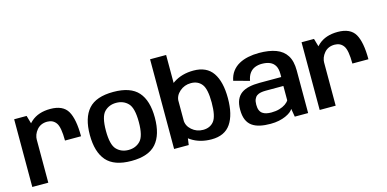

<svg xmlns="http://www.w3.org/2000/svg" viewBox="-74 -1201 3275 1623"><g transform="rotate(-15 1564.0 -389.5)"><path d="M415 -307.5H555.5Q555.5 -457.5 514.8 -527.8Q474 -598 363 -598Q258.5 -598 195.2 -542.2Q132 -486.5 132 -405.5L186 -371.5Q186 -421.5 219.5 -461Q253 -500.5 310.5 -500.5Q361 -500.5 388 -462Q415 -423.5 415 -307.5ZM46.5 0H186.5V-485L155.5 -592.5H46.5Z M914.5 4.5Q1065 4.5 1132 -72.2Q1199 -149 1199 -298.5Q1199 -448 1132 -523.5Q1065 -599 914.5 -599Q764 -599 697 -523.5Q630 -448 630 -298.5Q630 -149 697 -72.2Q764 4.5 914.5 4.5ZM914.5 -91.5Q851.5 -91.5 811 -133.2Q770.5 -175 770.5 -297.5Q770.5 -420.5 811 -462Q851.5 -503.5 914.5 -503.5Q977.5 -503.5 1018 -462Q1058.5 -420.5 1058.5 -297.5Q1058.5 -175 1018 -133.2Q977.5 -91.5 914.5 -91.5Z M1287.5 0H1415.5L1428 -90.5V-785H1287.5ZM1616 3.5Q1731 3.5 1784.5 -75Q1838 -153.5 1838 -297.5Q1838 -442 1784.5 -520Q1731 -598 1616 -598Q1514 -598 1440 -548.8Q1366 -499.5 1366 -442.5L1427.5 -378Q1427.5 -428 1469.2 -464.5Q1511 -501 1567.5 -501Q1628.5 -501 1662.2 -458.5Q1696 -416 1696 -297Q1696 -177 1662.2 -134.8Q1628.5 -92.5 1567.5 -92.5Q1511 -92.5 1469.2 -129Q1427.5 -165.5 1427.5 -216.5L1366 -151Q1366 -94 1440 -45.2Q1514 3.5 1616 3.5Z M2131 6Q2171.5 6 2205 -1Q2238.5 -8 2264.2 -19.5Q2290 -31 2307 -44.2Q2324 -57.5 2331.5 -71L2343.5 0H2460.5V-373Q2460.5 -455 2429.2 -504.2Q2398 -553.5 2337.5 -576Q2277 -598.5 2189 -598.5Q2139 -598.5 2094.5 -589.2Q2050 -580 2014 -560.2Q1978 -540.5 1953.2 -507.8Q1928.5 -475 1919 -427.5L2056.5 -390Q2064 -432 2082.8 -456.8Q2101.5 -481.5 2129 -492.5Q2156.5 -503.5 2189.5 -503.5Q2230 -503.5 2259 -491.2Q2288 -479 2303.8 -452Q2319.5 -425 2319.5 -380V-353H2129.5Q2078 -353 2037.5 -344Q1997 -335 1969.2 -314.8Q1941.5 -294.5 1927 -260.5Q1912.5 -226.5 1912.5 -176Q1912.5 -123 1927.5 -87.8Q1942.5 -52.5 1971.2 -32Q2000 -11.5 2040 -2.8Q2080 6 2131 6ZM2162.5 -85Q2139.5 -85 2120 -89.2Q2100.5 -93.5 2085.8 -103.8Q2071 -114 2063 -132.8Q2055 -151.5 2055 -181Q2055 -210.5 2063 -229.2Q2071 -248 2085.5 -258Q2100 -268 2119.8 -271.8Q2139.5 -275.5 2162.5 -275.5H2317.5V-150Q2308 -133.5 2286.2 -118.5Q2264.5 -103.5 2233 -94.2Q2201.5 -85 2162.5 -85Z M2930 -307.5H3070.5Q3070.5 -457.5 3029.8 -527.8Q2989 -598 2878 -598Q2773.5 -598 2710.2 -542.2Q2647 -486.5 2647 -405.5L2701 -371.5Q2701 -421.5 2734.5 -461Q2768 -500.5 2825.5 -500.5Q2876 -500.5 2903 -462Q2930 -423.5 2930 -307.5ZM2561.5 0H2701.5V-485L2670.5 -592.5H2561.5Z"/></g></svg>

Font: Anybody Thin SemiBold
Style: Regular
Weight: 600
Version: Version 1.113;gftools[0.9.25]